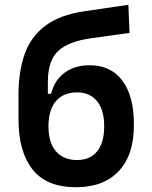

<svg xmlns="http://www.w3.org/2000/svg" viewBox="-20 -761 626 791"><path d="M293 10.3Q171.4 10.3 113.8 -63.2Q56.2 -136.7 56.2 -269V-371.6Q56.2 -465.8 81.3 -537.4Q106.4 -608.9 166 -654.3Q225.6 -699.7 329.1 -714.8L508.8 -741.2L513.7 -625.5L356 -603.5Q263.2 -590.8 220.2 -551.5Q177.2 -512.2 177.2 -423.3V-374.5H190.4Q204.6 -431.2 246.6 -461.7Q288.6 -492.2 349.1 -492.2Q436.5 -492.2 484.1 -429Q531.7 -365.7 531.7 -246.1Q531.7 -122.1 469.2 -55.9Q406.7 10.3 293 10.3ZM297.4 -101.6Q350.6 -101.6 379.9 -137.2Q409.2 -172.9 409.2 -240.7Q409.2 -308.6 379.6 -344.5Q350.1 -380.4 297.4 -380.4Q241.7 -380.4 210.7 -344.7Q179.7 -309.1 179.7 -240.7Q179.7 -172.9 210.9 -137.2Q242.2 -101.6 297.4 -101.6Z"/></svg>

Font: Cascadia Code SemiBold
Style: Regular
Weight: 600
Monospace: yes
Designer: Aaron Bell
Foundry: Saja Typeworks
Version: Version 2404.023; ttfautohint (v1.8.4)